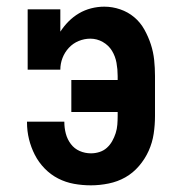

<svg xmlns="http://www.w3.org/2000/svg" viewBox="-20 -548 540 576"><path d="M253 8Q227 8 202 3.5Q177 -1 154.5 -12.5Q132 -24 114 -42.5Q96 -61 84.5 -83.5Q73 -106 67 -130.5Q61 -155 61 -181V-183H173V-182Q173 -164 177.5 -147Q182 -130 192.5 -116Q203 -102 219 -95Q235 -88 253 -88Q266 -88 278.5 -92Q291 -96 300.5 -104.5Q310 -113 316.5 -124.5Q323 -136 327 -148.5Q331 -161 332 -174Q333 -187 333 -200V-212H194V-308H333V-320Q333 -340 329.5 -359.5Q326 -379 316 -395.5Q306 -412 288.5 -422Q271 -432 251 -432Q233 -432 216 -425Q199 -418 186.5 -404.5Q174 -391 167.5 -374Q161 -357 161 -339H63V-520H161V-453Q172 -470 186 -484Q200 -498 217 -508Q234 -518 253.5 -523Q273 -528 293 -528Q317 -528 340.5 -520Q364 -512 382.5 -496.5Q401 -481 413 -459.5Q425 -438 432.5 -415Q440 -392 442.5 -368Q445 -344 445 -320V-200Q445 -173 441 -146.5Q437 -120 426 -95.5Q415 -71 397 -50Q379 -29 356 -16Q333 -3 306 2.5Q279 8 253 8Z"/></svg>

Font: Iosevka Curly Slab
Style: Bold
Weight: 700
Monospace: yes
Designer: Belleve Invis
Foundry: Belleve Invis
Version: Version 22.1.2; ttfautohint (v1.8.4)